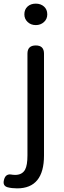

<svg xmlns="http://www.w3.org/2000/svg" viewBox="-58 -793 353 1056"><path d="M36 243Q7 243 -16 237Q-45 229 -36 196Q-27 159 10 168Q15 169 25 169Q64 169 80 140Q93 116 93 62V-498Q93 -543 139 -543Q184 -543 184 -498V-240V62Q184 243 36 243ZM139 -655Q112 -655 94 -672Q76 -689 76 -714Q76 -741 93.5 -757Q111 -773 139 -773Q166 -773 184 -757Q202 -741 202 -714Q202 -688 183.5 -671.5Q165 -655 139 -655Z"/></svg>

Font: GenSenRounded TW R
Style: Regular
Weight: 400
Version: Version 1.501;PS 1;hotconv 16.6.51;makeotf.lib2.5.65220